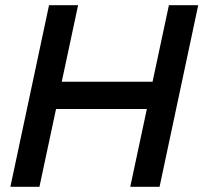

<svg xmlns="http://www.w3.org/2000/svg" viewBox="-20 -720 784 740"><path d="M20 0 169 -700H281L218 -405H568L631 -700H744L595 0H482L546 -300H196L132 0Z"/></svg>

Font: Rosa Sans Medium
Style: Italic
Weight: 500
Italic angle: -12°
Designer: Pentagram / MCKL
Foundry: Pentagram / MCKL
Version: Version 1.005;September 16, 2019;FontCreator 11.5.0.2425 64-